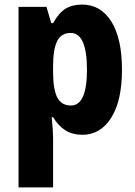

<svg xmlns="http://www.w3.org/2000/svg" viewBox="-20 -579 589 839"><path d="M339 -559Q420 -559 466.5 -485Q513 -411 513 -274Q513 -139 466 -64.5Q419 10 340 10Q296 10 265 -10Q234 -30 212 -67H206Q212 -6 212 24V240H61V-549H183L204 -478H212Q237 -523 266.5 -541Q296 -559 339 -559ZM289 -435Q248 -435 230 -400Q212 -365 212 -289V-264Q212 -189 230 -153.5Q248 -118 290 -118Q360 -118 360 -274Q360 -435 289 -435Z"/></svg>

Font: Noto Sans Telugu Condensed ExtraBold
Style: Regular
Weight: 800
Width: 3
Designer: Jelle Bosma - Monotype Design Team
Foundry: Monotype Imaging Inc.
Version: Version 2.005; ttfautohint (v1.8.4.7-5d5b)